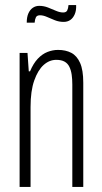

<svg xmlns="http://www.w3.org/2000/svg" viewBox="-20 -734 399 754"><path d="M57 0V-526H88L93 -454H98Q111 -485 128.5 -503.5Q146 -522 166.5 -530Q187 -538 208 -538Q238 -538 260 -526.5Q282 -515 294.5 -487Q307 -459 307 -409V0H264V-402Q264 -423 261.5 -440.5Q259 -458 252.5 -471.5Q246 -485 233.5 -492Q221 -499 201 -499Q174 -499 151.5 -479Q129 -459 114.5 -418Q100 -377 100 -314V0ZM85 -645Q85 -667 91.5 -681.5Q98 -696 109 -703.5Q120 -711 134 -711Q152 -711 168.5 -704.5Q185 -698 200 -691.5Q215 -685 228 -685Q240 -685 244 -693Q248 -701 249 -714H279Q280 -693 273.5 -678Q267 -663 256 -655.5Q245 -648 230 -648Q212 -648 195.5 -654.5Q179 -661 164.5 -667.5Q150 -674 137 -674Q125 -674 121 -666Q117 -658 116 -645Z"/></svg>

Font: Archivo ExtraCondensed Thin
Style: Regular
Weight: 250
Width: 2
Designer: Hector Gatti
Foundry: Omnibus-Type
Version: Version 2.001